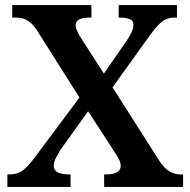

<svg xmlns="http://www.w3.org/2000/svg" viewBox="-20 -734 748 754"><path d="M9 0V-49H15Q51 -49 72.5 -67Q94 -85 119 -119L292 -351L127 -612Q110 -639 90.5 -652Q71 -665 41 -665H28V-714H339V-665H336Q301 -665 289 -656.5Q277 -648 277 -636Q277 -616 303 -577L388 -445L478 -575Q487 -589 495.5 -605.5Q504 -622 504 -636Q504 -654 488 -659.5Q472 -665 449 -665H446V-714H675V-665H666Q636 -665 616 -649Q596 -633 567 -593L422 -391L606 -102Q626 -72 646.5 -60.5Q667 -49 686 -49H699V0H389V-49H394Q454 -49 454 -82Q454 -94 448 -106.5Q442 -119 421 -151L326 -297L217 -145Q209 -132 200 -115Q191 -98 191 -82Q191 -66 206 -57.5Q221 -49 254 -49H257V0Z"/></svg>

Font: Noto Naskh Arabic UI Semi
Style: Bold
Weight: 700
Designer: Monotype Design Team, David Williams, Mohamad Dakak and Nizar Qandah
Foundry: Monotype Imaging Inc.
Version: Version 2.014; ttfautohint (v1.8.4.7-5d5b)